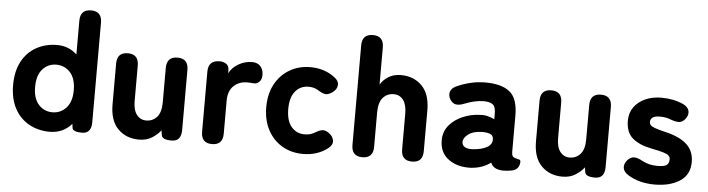

<svg xmlns="http://www.w3.org/2000/svg" viewBox="-45 -906 4107 1113"><g transform="rotate(5 2008.0 -350.0)"><path d="M268 11Q201 11 147.5 -18.5Q94 -48 63.5 -104.5Q33 -161 33 -241Q33 -322 63.5 -378.5Q94 -435 147.5 -464.5Q201 -494 268 -494Q335 -494 383 -449V-645Q383 -711 446 -711Q509 -711 509 -645V-66Q509 0 455 0Q401 0 398 -23L395 -46Q344 11 268 11ZM273 -103Q321 -103 353.5 -138.5Q386 -174 386 -241Q386 -309 353.5 -344.5Q321 -380 273 -380Q225 -380 193 -344.5Q161 -309 161 -241Q161 -174 193 -138.5Q225 -103 273 -103Z M787 11Q712 11 664.5 -37Q617 -85 617 -179V-416Q617 -482 680 -482Q743 -482 743 -416V-209Q743 -157 764 -130Q785 -103 819 -103Q857 -103 881.5 -130.5Q906 -158 906 -217V-416Q906 -482 969 -482Q1032 -482 1032 -416V-66Q1032 0 976 0Q920 0 917 -27L913 -54Q894 -29 862.5 -9Q831 11 787 11Z M1211 0Q1148 0 1148 -66V-416Q1148 -482 1214 -482Q1235 -482 1252 -471.5Q1269 -461 1269 -432V-417Q1287 -452 1324 -473Q1361 -494 1402 -494Q1434 -494 1451 -474.5Q1468 -455 1468 -425Q1468 -397 1453 -383.5Q1438 -370 1421 -372Q1413 -373 1403.5 -373.5Q1394 -374 1383 -374Q1337 -374 1305.5 -344.5Q1274 -315 1274 -258V-66Q1274 0 1211 0Z M1741 11Q1674 11 1620.5 -20Q1567 -51 1536.5 -108Q1506 -165 1506 -241Q1506 -318 1536.5 -374.5Q1567 -431 1620.5 -462.5Q1674 -494 1741 -494Q1824 -494 1884 -448Q1911 -428 1908.5 -403Q1906 -378 1882 -361Q1858 -344 1840.5 -346Q1823 -348 1795 -366Q1772 -380 1741 -380Q1693 -380 1663.5 -344.5Q1634 -309 1634 -241Q1634 -174 1663.5 -138.5Q1693 -103 1741 -103Q1771 -103 1793 -115Q1819 -131 1838 -135.5Q1857 -140 1881 -123Q1905 -105 1908.5 -81Q1912 -57 1887 -37Q1827 11 1741 11Z M2086 0Q2023 0 2023 -66V-645Q2023 -711 2086 -711Q2149 -711 2149 -645V-428Q2163 -454 2194 -474Q2225 -494 2268 -494Q2343 -494 2390.5 -446Q2438 -398 2438 -304V-66Q2438 0 2375 0Q2312 0 2312 -66V-273Q2312 -326 2291.5 -353Q2271 -380 2236 -380Q2198 -380 2173.5 -352.5Q2149 -325 2149 -266V-66Q2149 0 2086 0Z M2720 6Q2641 10 2588.5 -28Q2536 -66 2536 -138Q2536 -189 2566.5 -225.5Q2597 -262 2645.5 -282.5Q2694 -303 2746 -304Q2769 -306 2790 -300.5Q2811 -295 2829 -286V-318Q2829 -360 2811 -372.5Q2793 -385 2760 -385Q2733 -385 2704.5 -378.5Q2676 -372 2649 -361Q2620 -349 2599.5 -352.5Q2579 -356 2565 -379Q2552 -402 2559 -423.5Q2566 -445 2596 -458Q2632 -474 2673.5 -484Q2715 -494 2760 -494Q2853 -494 2901 -456Q2949 -418 2949 -318V-108Q2949 -98 2950 -94Q2953 -80 2961.5 -75.5Q2970 -71 2979 -69.5Q2988 -68 2994.5 -65.5Q3001 -63 3001 -53Q3001 -34 2990.5 -19Q2980 -4 2956 1Q2945 3 2933 4.5Q2921 6 2908 6Q2849 6 2833 -34Q2787 1 2720 6ZM2717 -102Q2770 -105 2801.5 -122.5Q2833 -140 2831 -171Q2830 -194 2808.5 -201Q2787 -208 2756 -206Q2710 -204 2683 -182.5Q2656 -161 2657 -137Q2658 -120 2672.5 -110.5Q2687 -101 2717 -102Z M3251 11Q3176 11 3128.5 -37Q3081 -85 3081 -179V-416Q3081 -482 3144 -482Q3207 -482 3207 -416V-209Q3207 -157 3228 -130Q3249 -103 3283 -103Q3321 -103 3345.5 -130.5Q3370 -158 3370 -217V-416Q3370 -482 3433 -482Q3496 -482 3496 -416V-66Q3496 0 3440 0Q3384 0 3381 -27L3377 -54Q3358 -29 3326.5 -9Q3295 11 3251 11Z M3787 10Q3745 10 3705.5 0.5Q3666 -9 3631 -31Q3603 -49 3601 -72.5Q3599 -96 3618 -117Q3637 -137 3657.5 -136.5Q3678 -136 3706 -120Q3745 -99 3794 -99Q3832 -99 3847 -108.5Q3862 -118 3862 -144Q3862 -155 3854.5 -163.5Q3847 -172 3823.5 -179.5Q3800 -187 3753 -196Q3680 -210 3640.5 -244Q3601 -278 3601 -346Q3601 -391 3625 -424.5Q3649 -458 3690.5 -476.5Q3732 -495 3784 -495Q3855 -495 3912 -469Q3942 -454 3946.5 -431Q3951 -408 3934 -386Q3917 -364 3896.5 -363.5Q3876 -363 3847 -374Q3832 -380 3817 -382.5Q3802 -385 3786 -385Q3753 -385 3741 -374.5Q3729 -364 3729 -350Q3729 -340 3735 -332Q3741 -324 3761 -316.5Q3781 -309 3823 -299Q3906 -280 3948.5 -241.5Q3991 -203 3991 -139Q3991 -64 3933.5 -27Q3876 10 3787 10Z"/></g></svg>

Font: Zen Maru Gothic Black
Style: Regular
Weight: 900
Designer: Yoshimichi Ohira
Foundry: Positype
Version: Version 1.001